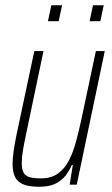

<svg xmlns="http://www.w3.org/2000/svg" viewBox="-20 -705 426 733"><path d="M130 8Q93 8 70.5 -0.5Q48 -9 38 -28.5Q28 -48 28 -80Q28 -100 32 -128Q36 -156 43 -190L111 -510H146L80 -195Q72 -158 67.5 -130.5Q63 -103 63 -83Q63 -59 70 -46Q77 -33 93.5 -28.5Q110 -24 136 -24Q176 -24 202 -43Q228 -62 244 -94Q260 -126 270.5 -165.5Q281 -205 290 -246L346 -510H380L273 0H246L258 -75H254Q245 -54 230.5 -35Q216 -16 192 -4Q168 8 130 8ZM322 -624 335 -685H376L363 -624ZM163 -624 176 -685H217L204 -624Z"/></svg>

Font: Saira Condensed Thin
Style: Italic
Weight: 250
Width: 3
Italic angle: -12°
Designer: Hector Gatti with collaboration of the Omnibus-Type team
Foundry: Omnibus-Type
Version: Version 1.101